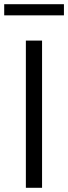

<svg xmlns="http://www.w3.org/2000/svg" viewBox="-46 -893 324 913"><path d="M-26 -820H258V-873H-26ZM77 0H154V-700H77Z"/></svg>

Font: Red Hat Display
Style: Regular
Weight: 400
Designer: Pentagram, MCKL
Foundry: Pentagram, MCKL
Version: Version 1.023